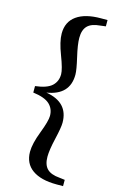

<svg xmlns="http://www.w3.org/2000/svg" viewBox="-144 -856 669 1091"><g transform="rotate(15 190.0 -310.5)"><path d="M346 -762 314 -758Q263 -754 240 -730.5Q217 -707 217 -660Q217 -621 233.5 -550.5Q250 -480 250 -452Q250 -332 117 -311Q250 -289 250 -169Q250 -141 233.5 -70.5Q217 0 217 39Q217 86 240 109.5Q263 133 314 137L346 141V178H307Q215 178 164.5 142Q114 106 114 37Q114 -10 142.5 -84Q171 -158 171 -188Q171 -230 142.5 -256.5Q114 -283 45 -292V-330Q114 -338 142.5 -364.5Q171 -391 171 -433Q171 -463 142.5 -537Q114 -611 114 -658Q114 -727 164.5 -763Q215 -799 307 -799H346Z"/></g></svg>

Font: Swei Spring CJKtc
Style: Bold
Weight: 700
Version: Version 1.021